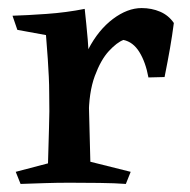

<svg xmlns="http://www.w3.org/2000/svg" viewBox="-20 -456 472 476"><path d="M190 -434Q194 -398 197.5 -358Q201 -318 198 -289L204 -55L304 -30L292 0Q266 -2 226.5 -2.5Q187 -3 152 -3Q121 -3 91 -2Q61 -1 31 0L19 -30L99 -51Q100 -99 101.5 -139Q103 -179 102 -223Q102 -246 101 -265.5Q100 -285 98.5 -309.5Q97 -334 94 -369L23 -382L11 -417Q46 -418 95.5 -421.5Q145 -425 190 -434ZM331 -436Q356 -436 377 -427Q398 -418 411 -399Q407 -368 401.5 -336.5Q396 -305 388 -265L348 -264Q341 -302 325.5 -327Q310 -352 286 -357Q270 -351 250 -329.5Q230 -308 215 -267.5Q200 -227 200 -166L171 -224Q174 -286 199 -334Q224 -382 260 -409Q296 -436 331 -436Z"/></svg>

Font: Ruwudu Medium
Style: Regular
Weight: 500
Designer: Becca Hirsbrunner Spalinger
Foundry: SIL International
Version: Version 3.000